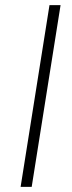

<svg xmlns="http://www.w3.org/2000/svg" viewBox="-20 -725 280 745"><path d="M60 0 172 -705H215L103 0Z"/></svg>

Font: Nunito Sans 10pt SemiCondensed ExtraLight
Style: Italic
Weight: 250
Width: 4
Italic angle: -9°
Designer: Vernon Adams
Foundry: Vernon Adams
Version: Version 3.101;gftools[0.9.27]